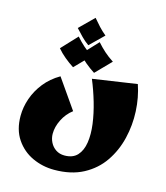

<svg xmlns="http://www.w3.org/2000/svg" viewBox="-130 -759 954 1104"><g transform="rotate(15 347.0 -207.0)"><path d="M296 246Q227 246 166.5 218Q106 190 68 134Q30 78 30 -4Q30 -56 48 -108Q66 -160 102 -205.5Q138 -251 193 -283L315 -108Q278 -80 256.5 -37Q235 6 235 47Q235 74 247 98Q259 122 281 136.5Q303 151 332 151Q382 151 408.5 122Q435 93 442.5 44Q450 -5 442 -65.5Q434 -126 415 -191Q396 -256 371 -316L634 -355Q659 -282 663 -200Q667 -118 648 -39Q629 40 585 104.5Q541 169 469 207.5Q397 246 296 246ZM301 -497Q277 -514 257 -534.5Q237 -555 217 -577L301 -660Q321 -636 339 -616.5Q357 -597 382 -576ZM249 -352Q221 -370 194.5 -392Q168 -414 148 -438L235 -531Q258 -505 282 -483.5Q306 -462 337 -442ZM374 -352Q346 -370 319.5 -392Q293 -414 273 -438L360 -531Q383 -505 407 -483.5Q431 -462 462 -442Z"/></g></svg>

Font: Marhey Light
Style: Bold
Weight: 700
Version: Version 1.000